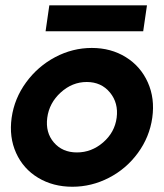

<svg xmlns="http://www.w3.org/2000/svg" viewBox="-20 -692 618 724"><path d="M23.9 -248Q34.2 -320.8 78.4 -381.3Q122.6 -441.9 188.2 -476.6Q253.9 -511.2 326.2 -511.2Q398.4 -511.2 454.3 -476.6Q510.3 -441.9 537.4 -381.3Q564.5 -320.8 554.2 -248Q543.9 -175.3 500 -115.2Q456.1 -55.2 390.6 -21.5Q325.2 12.2 252.9 12.2Q180.2 12.2 124 -21.5Q67.9 -55.2 40.8 -115Q13.7 -174.8 23.9 -248ZM151.9 -574.2 166 -671.9H534.2L520 -574.2ZM270 -117.2Q325.2 -117.2 368.9 -155Q412.6 -192.9 419.9 -248Q427.2 -303.7 394.5 -343.3Q361.8 -382.8 307.1 -382.8Q252.4 -382.8 209 -343.3Q165.5 -303.7 158.2 -248Q150.9 -192.4 183.1 -154.8Q215.3 -117.2 270 -117.2Z"/></svg>

Font: Human Sans Bold
Style: Italic
Weight: 700
Italic angle: -8°
Designer: Tim Radville
Foundry: Continuum
Version: Version 1.000;FEAKit 1.0